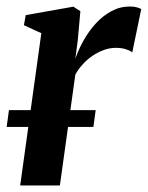

<svg xmlns="http://www.w3.org/2000/svg" viewBox="-22 -570 454 590"><path d="M40 0 105 -468 51.5 -492.5 57 -523.5 203.5 -549.5 225 -535.5 217 -446.5 209.5 -389.5Q219 -417.5 235 -446Q251 -474.5 272.5 -498Q294 -521.5 320.5 -535.8Q347 -550 377 -550Q389.5 -550 398.5 -547.5Q407.5 -545 412 -542L384.5 -409Q380.5 -413 366.8 -418Q353 -423 334 -423Q315.5 -423 297.5 -416.5Q279.5 -410 263 -399Q246.5 -388 232.8 -373Q219 -358 209.5 -341L162 0ZM272 -231.5 265 -180H-1.5L5.5 -231.5Z"/></svg>

Font: Merriweather 60pt SemiBold
Style: Italic
Weight: 600
Italic angle: -7.8°
Version: Version 2.101